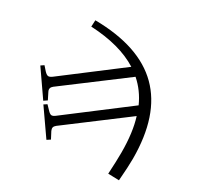

<svg xmlns="http://www.w3.org/2000/svg" viewBox="-150 -702 1079 1051"><g transform="rotate(30 389.0 -176.5)"><path d="M262.2 173.8 150.9 14.2 169.9 2 193.8 26.9Q207.5 42 217.3 43.5Q227.1 44.9 242.2 33.2L605 -242.2Q571.3 -317.4 512.2 -369.1L148.9 -96.2Q128.9 -80.6 140.1 -59.1L161.1 -17.1L140.1 -2.9L29.8 -162.1L48.8 -174.8L71.8 -148.9Q85.4 -134.3 95.2 -133.1Q105 -131.8 120.1 -143.1L464.8 -404.8Q349.6 -477.1 165 -485.8L167 -526.9Q447.3 -523.9 585.7 -386.2Q724.1 -248.5 724.1 26.9Q724.1 77.1 716.8 167L647.9 165Q652.8 83.5 652.8 28.8Q652.8 -98.1 625 -186L270 81.1Q259.8 89.4 257.8 97.9Q255.9 106.4 261.2 118.2L283.2 160.2Z"/></g></svg>

Font: Literata Light
Style: Regular
Weight: 300
Designer: Latin by Veronika Burian and Jose Scaglione. Greek by Irene Vlachou. Cyrillic by Vera Evstafieva.
Foundry: TypeTogether
Version: Version 3.021